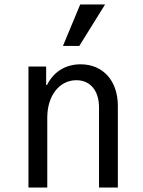

<svg xmlns="http://www.w3.org/2000/svg" viewBox="-20 -837 640 857"><path d="M107 0H191V-312C191 -410 245 -479 321 -479C383 -479 422 -432 422 -358V0H506V-365C506 -476 440 -550 340 -550C272 -550 219 -516 190 -458H186V-540H107ZM449 -817H338L261 -632H334Z"/></svg>

Font: CommitMono
Style: 400Regular
Weight: 400
Monospace: yes
Designer: Eigil Nikolajsen
Foundry: Eigil Nikolajsen
Version: Version 1.143